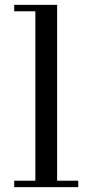

<svg xmlns="http://www.w3.org/2000/svg" viewBox="-20 -770 380 790"><path d="M215 -750V-26.5H302V0H38.5V-26.5H125.5V-723.5H38.5V-750Z"/></svg>

Font: Bodoni Moda 9pt
Style: Regular
Weight: 400
Designer: Owen Earl
Foundry: indestructible type
Version: Version 2.005